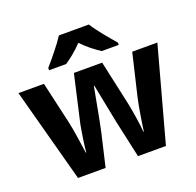

<svg xmlns="http://www.w3.org/2000/svg" viewBox="-132 -906 1071 1047"><g transform="rotate(-20 403.0 -383.0)"><path d="M495.1 0 453.1 -190.9Q451.2 -199.2 448 -214.6Q444.8 -230 440.9 -249.3Q437 -268.6 432.9 -290.3Q428.7 -312 424.3 -333.5Q414.6 -383.8 402.8 -441.9H399.9Q388.7 -383.8 379.4 -333Q375.5 -311.5 371.3 -289.6Q367.2 -267.6 363.3 -248.3Q359.4 -229 356.2 -213.4Q353 -197.8 351.1 -189L307.1 0H147L0 -545.9H147.9L203.1 -304.2Q207.5 -285.2 212.2 -258.5Q216.8 -231.9 220.9 -204.8Q225.1 -177.7 228.5 -153.6Q231.9 -129.4 233.9 -115.2H236.8Q237.3 -124.5 239 -139.4Q240.7 -154.3 243.2 -171.4Q245.6 -188.5 248.3 -206.3Q251 -224.1 253.7 -239.7Q256.3 -255.4 258.5 -267.3Q260.7 -279.3 262.2 -284.2L321.8 -545.9H485.8L543 -284.2Q545.4 -273.4 549.3 -251Q553.2 -228.5 557.4 -202.9Q561.5 -177.2 564.5 -153.1Q567.4 -128.9 567.9 -115.2H570.8Q572.3 -127.4 575.9 -151.4Q579.6 -175.3 584 -202.9Q588.4 -230.5 593.5 -257.8Q598.6 -285.2 603 -304.2L660.2 -545.9H806.2L657.2 0ZM504.9 -606Q480 -622.6 453.1 -643.6Q426.3 -664.6 400.9 -691.9Q374.5 -664.6 349.1 -643.6Q323.7 -622.6 298.8 -606H199.7V-619.1Q212.4 -633.3 227.8 -651.9Q243.2 -670.4 259 -690.2Q274.9 -710 289.6 -729.7Q304.2 -749.5 314.9 -766.1H488.8Q499 -749.5 513.7 -729.7Q528.3 -710 544.2 -690.2Q560.1 -670.4 575.9 -651.9Q591.8 -633.3 604 -619.1V-606Z"/></g></svg>

Font: Droid Sans
Style: Bold
Weight: 700
Foundry: Ascender Corporation
Version: Version 1.00 build 112